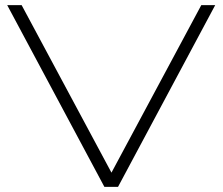

<svg xmlns="http://www.w3.org/2000/svg" viewBox="-20 -725 864 745"><path d="M385 0 8 -705H64L419 -43H406L761 -705H815L438 0Z"/></svg>

Font: Nunito Sans 10pt Expanded ExtraLight
Style: Regular
Weight: 250
Width: 7
Designer: Vernon Adams
Foundry: Vernon Adams
Version: Version 3.101;gftools[0.9.27]